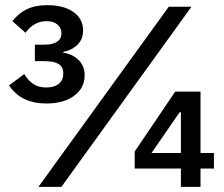

<svg xmlns="http://www.w3.org/2000/svg" viewBox="-20 -724 869 744"><path d="M153 -551Q185 -551 201.5 -562.5Q218 -574 218 -592V-596Q218 -616 202.5 -629Q187 -642 161 -642Q111 -642 79 -597L28 -642Q51 -672 83.5 -688Q116 -704 164 -704Q227 -704 264.5 -677.5Q302 -651 302 -606Q302 -572 280 -550.5Q258 -529 225 -523V-520Q262 -514 285 -491Q308 -468 308 -432Q308 -383 267.5 -353Q227 -323 159 -323Q62 -323 15 -393L74 -437Q89 -412 109 -398.5Q129 -385 159 -385Q190 -385 207.5 -399Q225 -413 225 -437V-442Q225 -487 154 -487H115V-551ZM218 0H129L634 -698H722ZM757 0H681V-71H502V-137L659 -369H757V-131H809V-71H757ZM681 -131V-289H676L567 -131Z"/></svg>

Font: IBM Plex Sans KR Medm
Style: Regular
Weight: 500
Designer: Mike Abbink; Paul van der Laan; Pieter van Rosmalen; Wujin Sim; Chorong Kim; Dohee Lee;
Foundry: Sandoll Inc.
Version: Version 1.003